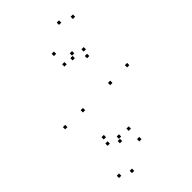

<svg xmlns="http://www.w3.org/2000/svg" viewBox="-290 -969 1199 1199"><g transform="rotate(-45 310.0 -369.0)"><path d="M457.1 -575.8V-595.8H437.1V-575.8ZM567.9 -811.8V-831.8H547.9V-811.8ZM480.7 -847V-867H460.7V-847ZM383.7 -630.2V-650.2H363.7V-630.2ZM226.8 -55.3V-75.3H206.8V-55.3ZM471.7 -620.2V-640.2H451.7V-620.2ZM402.4 -653.9V-673.9H382.4V-653.9ZM161.2 -98.6V-118.6H141.2V-98.6ZM148.2 129.4V109.4H128.2V129.4ZM242.2 -79.4V-99.4H222.2V-79.4ZM172.4 -143.5V-163.5H152.4V-143.5ZM69.7 94.2V74.2H49.7V94.2ZM593.5 -358.5V-378.5H573.5V-358.5ZM320.4 -732V-752H300.4V-732ZM46.5 -358.5V-378.5H26.5V-358.5ZM320.4 21.9V1.9H300.4V21.9ZM199.4 -354.8V-374.8H179.4V-354.8ZM320.4 -639V-659H300.4V-639ZM440.6 -354.8V-374.8H420.6V-354.8ZM320.4 -71.5V-91.5H300.4V-71.5Z"/></g></svg>

Font: Monaspace Xenon Dots Var
Style: Regular
Weight: 400
Designer: Riley Cran and the Lettermatic Team
Version: Version 1.100 (Monaspace Xenon Dots)